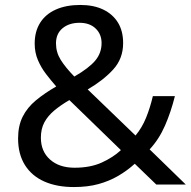

<svg xmlns="http://www.w3.org/2000/svg" viewBox="-20 -745 772 775"><path d="M304 -725Q358 -725 396.5 -706.5Q435 -688 456 -654Q477 -620 477 -571Q477 -508 436.5 -464Q396 -420 334 -384L527 -198Q553 -229 569.5 -269.5Q586 -310 597 -357H686Q670 -293 646 -238Q622 -183 584 -142L730 0H611L524 -84Q493 -56 457 -35Q421 -14 377.5 -2Q334 10 278 10Q209 10 158.5 -12.5Q108 -35 80.5 -79Q53 -123 53 -186Q53 -237 71.5 -274Q90 -311 125 -340Q160 -369 207 -396Q186 -420 166 -446Q146 -472 133 -502.5Q120 -533 120 -569Q120 -618 142 -653Q164 -688 205.5 -706.5Q247 -725 304 -725ZM260 -341Q224 -320 198.5 -298.5Q173 -277 159 -251Q145 -225 145 -189Q145 -134 182 -101Q219 -68 281 -68Q345 -68 391 -89Q437 -110 468 -139ZM301 -653Q259 -653 232.5 -631Q206 -609 206 -570Q206 -534 225 -503.5Q244 -473 280 -436Q339 -470 364.5 -500.5Q390 -531 390 -571Q390 -607 366 -630Q342 -653 301 -653Z"/></svg>

Font: guzrati25
Style: Book
Weight: 400
Designer: Jelle Bosma - Monotype Design Team, Universal Thirst
Foundry: Monotype Imaging Inc.
Version: Version 2.106